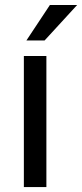

<svg xmlns="http://www.w3.org/2000/svg" viewBox="-20 -754 331 774"><path d="M167 0H76.2V-528.3H167ZM181.2 -733.9H291L159.7 -590.8H86.4Z"/></svg>

Font: Heebo
Style: Regular
Weight: 400
Designer: Oded Ezer
Foundry: Ezer Type House
Version: Version 3.100